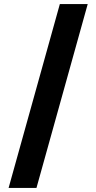

<svg xmlns="http://www.w3.org/2000/svg" viewBox="-20 -801 470 937"><path d="M22 116 272 -781H408L158 116Z"/></svg>

Font: DM Sans 17pt ExtraBold
Style: Regular
Weight: 800
Version: Version 4.004;gftools[0.9.30]